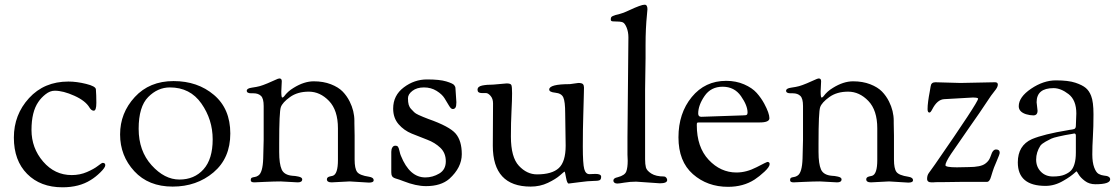

<svg xmlns="http://www.w3.org/2000/svg" viewBox="-20 -776 4764 817"><path d="M95.5 -36C133.2 2 183.3 21 246 21C293.3 21 333.3 10.7 366 -10C379.3 -18 393 -28.8 407 -42.5C421 -56.2 428 -66.3 428 -73C428 -79.7 424.3 -83 417 -83C414.3 -83 407.5 -78.7 396.5 -70C385.5 -61.3 370 -52.7 350 -44C330 -35.3 308.3 -31 285 -31C237 -31 196.5 -50.2 163.5 -88.5C130.5 -126.8 114 -171.7 114 -223C114 -274.3 123.7 -314 143 -342C151 -354 161.3 -365 174 -375C186.7 -385 199.7 -390 213 -390C237 -390 264.8 -382.8 296.5 -368.5C328.2 -354.2 349.7 -337.3 361 -318C366.3 -309.3 372.3 -305 379 -305C386.3 -305 390 -316.2 390 -338.5C390 -360.8 389.3 -380 388 -396C387.3 -404.7 373.5 -412.3 346.5 -419C319.5 -425.7 294.3 -429 271 -429C202.3 -429 146.5 -405.5 103.5 -358.5C60.5 -311.5 39 -255.5 39 -190.5C39 -125.5 57.8 -74 95.5 -36Z M551.5 -47.5C591.8 -3.8 646.2 18 714.5 18C782.8 18 840.8 -2.2 888.5 -42.5C936.2 -82.8 960 -138 960 -208C960 -278 936.8 -332.7 890.5 -372C844.2 -411.3 786.8 -431 718.5 -431C650.2 -431 595.2 -408.3 553.5 -363C511.8 -317.7 491 -264.7 491 -204C491 -143.3 511.2 -91.2 551.5 -47.5ZM610.5 -363C637.5 -390.3 668.3 -404 703 -404C760.3 -404 805 -381.2 837 -335.5C869 -289.8 885 -239 885 -183C885 -127 872 -84.5 846 -55.5C820 -26.5 785.8 -12 743.5 -12C701.2 -12 661.7 -32.3 625 -73C588.3 -113.7 570 -165.3 570 -228C570 -290.7 583.5 -335.7 610.5 -363Z M1247 0C1259.7 0 1266 -4.3 1266 -13C1266 -18.3 1260.8 -22.2 1250.5 -24.5C1240.2 -26.8 1231.7 -28 1225 -28C1201 -30 1185.5 -39 1178.5 -55C1171.5 -71 1168 -95.7 1168 -129V-167C1168 -255.7 1170.3 -306.7 1175 -320C1179.7 -333.3 1192.7 -347.7 1214 -363C1235.3 -378.3 1262 -386 1294 -386C1326 -386 1354.7 -372.8 1380 -346.5C1405.3 -320.2 1418 -281.3 1418 -230V-95C1418 -55 1410.7 -32.7 1396 -28L1383 -25C1375 -23 1371 -19 1371 -13C1371 -4.3 1377.7 0 1391 0L1468 -4L1550 1C1563.3 1 1570 -2.3 1570 -9C1570 -17 1563.3 -22 1550 -24C1523.3 -28 1506.5 -34.8 1499.5 -44.5C1492.5 -54.2 1489 -71.7 1489 -97V-199L1488 -252V-262C1488 -290 1481.3 -317.3 1468 -344C1460 -360 1450 -374.2 1438 -386.5C1426 -398.8 1409.3 -409.2 1388 -417.5C1366.7 -425.8 1342.3 -430 1315 -430C1287.7 -430 1259 -420.7 1229 -402C1212.3 -392 1199 -380 1189 -366C1186.3 -362.7 1183.7 -361 1181 -361C1178.3 -361 1177 -369.7 1177 -387L1179 -430C1179 -438 1176 -442 1170 -442H1168C1165.3 -442 1159.8 -440 1151.5 -436C1143.2 -432 1132.2 -427.2 1118.5 -421.5C1104.8 -415.8 1093.8 -411.8 1085.5 -409.5C1077.2 -407.2 1065.8 -405 1051.5 -403C1037.2 -401 1030 -396.7 1030 -390C1030 -382.7 1036.3 -379 1049 -379H1059C1072.3 -379 1082.8 -375.3 1090.5 -368C1098.2 -360.7 1102 -346.3 1102 -325V-181C1102 -168.3 1101.3 -141.8 1100 -101.5C1098.7 -61.2 1091.7 -37 1079 -29C1074.3 -25.7 1069.5 -23.7 1064.5 -23C1059.5 -22.3 1055.3 -21.3 1052 -20C1048.7 -18.7 1047 -15 1047 -9C1047 -3 1052 0 1062 0L1105 -2C1133.7 -3.3 1156.7 -4 1174 -4Z M1918 -401C1918 -405 1916.2 -409.3 1912.5 -414C1908.8 -418.7 1897.7 -423.8 1879 -429.5C1860.3 -435.2 1833 -438 1797 -438C1761 -438 1728 -426.7 1698 -404C1668 -381.3 1653 -351.3 1653 -314C1653 -287.3 1660.7 -265.2 1676 -247.5C1691.3 -229.8 1710 -216.5 1732 -207.5L1798 -181.5C1820 -173.2 1838.7 -161.7 1854 -147C1869.3 -132.3 1877 -113.2 1877 -89.5C1877 -65.8 1867.7 -48.5 1849 -37.5C1830.3 -26.5 1810.7 -21 1790 -21C1745.3 -21 1710.7 -51.7 1686 -113C1684 -117 1682 -123.7 1680 -133C1678 -142.3 1675.8 -148.5 1673.5 -151.5C1671.2 -154.5 1667.3 -156 1662 -156C1656.7 -156 1652.5 -153.5 1649.5 -148.5C1646.5 -143.5 1645 -137.3 1645 -130V-43C1645 -35.7 1646 -30.3 1648 -27C1649.3 -25 1650.5 -23.5 1651.5 -22.5C1652.5 -21.5 1654.3 -20.3 1657 -19C1659.7 -17.7 1661.8 -16.8 1663.5 -16.5C1665.2 -16.2 1667.8 -15.3 1671.5 -14C1675.2 -12.7 1677.8 -11.8 1679.5 -11.5C1681.2 -11.2 1687 -9 1697 -5C1732.3 9 1764.3 16 1793 16C1835 16 1868 5.7 1892 -15C1927.3 -47 1945 -82 1945 -120C1945 -158 1936.3 -187.2 1919 -207.5C1901.7 -227.8 1862.7 -248.7 1802 -270L1780.5 -278.5C1776.2 -280.2 1769.7 -283 1761 -287C1752.3 -291 1746.2 -294.8 1742.5 -298.5L1729.5 -312C1724.5 -317.3 1721 -323.5 1719 -330.5C1717 -337.5 1716 -346.7 1716 -358C1716 -369.3 1722.3 -379.8 1735 -389.5C1747.7 -399.2 1764 -404 1784 -404C1804 -404 1821.8 -399.2 1837.5 -389.5C1853.2 -379.8 1864.5 -369.3 1871.5 -358L1890.5 -326.5C1896.2 -316.8 1901.5 -312 1906.5 -312C1911.5 -312 1915.3 -314 1918 -318C1920.7 -322 1922 -329.7 1922 -341Z M2077 -156C2077 -40 2130.7 18 2238 18C2264.7 18 2289.2 12.7 2311.5 2C2333.8 -8.7 2351 -19.3 2363 -30C2375 -40.7 2381.5 -46 2382.5 -46C2383.5 -46 2385.5 -37.5 2388.5 -20.5C2391.5 -3.5 2395.3 5 2400 5C2402 5 2416.5 3.2 2443.5 -0.5C2470.5 -4.2 2490.7 -6 2504 -6C2517.3 -6 2526.3 -7 2531 -9C2535.7 -11 2538 -16 2538 -24C2538 -32 2530 -36 2514 -36L2488 -35C2477.3 -35 2470 -42.3 2466 -57C2462 -71.7 2460 -103.7 2460 -153C2460 -202.3 2460.7 -247 2462 -287C2462.7 -307 2463.2 -325 2463.5 -341C2463.8 -357 2464.2 -369.8 2464.5 -379.5C2464.8 -389.2 2465 -397.2 2465 -403.5C2465 -409.8 2463.5 -414.7 2460.5 -418C2457.5 -421.3 2451 -423 2441 -423L2405 -418C2346.3 -418 2317 -410.3 2317 -395C2317 -387.7 2325.7 -383.2 2343 -381.5C2360.3 -379.8 2371.7 -373.2 2377 -361.5C2382.3 -349.8 2385 -327.3 2385 -294L2387 -156C2387 -110.7 2377.3 -79 2358 -61C2338.7 -43 2307.7 -34 2265 -34C2236.3 -34 2210.7 -46.2 2188 -70.5C2165.3 -94.8 2154 -136.3 2154 -195C2154 -234.3 2154.8 -270.2 2156.5 -302.5C2158.2 -334.8 2159 -360.3 2159 -379C2159 -397.7 2158 -409.3 2156 -414C2154 -418.7 2147.3 -421 2136 -421L2079 -416C2060.3 -416 2044.5 -414.7 2031.5 -412C2018.5 -409.3 2012 -403.3 2012 -394C2012 -384.7 2018 -380 2030 -380H2048C2054 -380 2060.5 -376 2067.5 -368C2074.5 -360 2078 -349.3 2078 -336Z M2650 -192V-118L2651 -92C2651 -72.7 2649 -57.5 2645 -46.5C2641 -35.5 2629 -27.3 2609 -22C2602.3 -20.7 2597.5 -18.8 2594.5 -16.5C2591.5 -14.2 2590 -11.2 2590 -7.5C2590 -3.8 2591.5 -0.8 2594.5 1.5C2597.5 3.8 2601.5 5 2606.5 5C2611.5 5 2621.8 3.7 2637.5 1C2653.2 -1.7 2669.7 -3 2687 -3L2788 4C2808.7 4 2819 -0.7 2819 -10C2819 -13.3 2817.7 -16.7 2815 -20C2812.3 -23.3 2809.3 -25 2806 -25C2782.7 -25 2764.5 -29.2 2751.5 -37.5C2738.5 -45.8 2730.8 -54.5 2728.5 -63.5C2726.2 -72.5 2725 -84 2725 -98V-396L2727 -529V-585C2727 -631.7 2729 -674.7 2733 -714C2734.3 -726.7 2735 -734.3 2735 -737C2735 -749.7 2731 -756 2723 -756C2713 -756 2691.7 -748.3 2659 -733C2638.3 -723 2618.3 -716 2599 -712C2594.3 -710.7 2590.3 -709.2 2587 -707.5C2583.7 -705.8 2581.5 -704 2580.5 -702C2579.5 -700 2579 -696.7 2579 -692C2579 -687.3 2582.7 -685 2590 -685C2610.7 -685 2624 -683.7 2630 -681C2636 -678.3 2641.5 -670.8 2646.5 -658.5C2651.5 -646.2 2654 -632.3 2654 -617Z M2928.5 -35C2969.5 1 3019.3 19 3078 19C3121.3 19 3159 8.7 3191 -12C3204.3 -20.7 3218.3 -31.8 3233 -45.5C3247.7 -59.2 3255 -70 3255 -78C3255 -84 3251.7 -87 3245 -87C3243.7 -87 3228.5 -79.5 3199.5 -64.5C3170.5 -49.5 3142 -42 3114 -42C3068.7 -42 3029.2 -60 2995.5 -96C2961.8 -132 2945 -181.3 2945 -244C2945 -249.3 2945.5 -252.5 2946.5 -253.5C2947.5 -254.5 2950.7 -255 2956 -255H3213C3240.3 -255 3254 -261 3254 -273C3254 -287 3246.7 -307.7 3232 -335C3223.3 -351 3212.7 -366.2 3200 -380.5C3187.3 -394.8 3169.5 -407 3146.5 -417C3123.5 -427 3098 -432 3070 -432C3010 -432 2961.2 -409 2923.5 -363C2885.8 -317 2867 -259.8 2867 -191.5C2867 -123.2 2887.5 -71 2928.5 -35ZM2964 -279C2955.3 -279 2951 -283.7 2951 -293C2951 -316.3 2960 -341.2 2978 -367.5C2996 -393.8 3021.7 -407 3055 -407C3088.3 -407 3114.3 -393.7 3133 -367C3151.7 -340.3 3161 -317 3161 -297C3161 -292.3 3159.8 -289.2 3157.5 -287.5C3155.2 -285.8 3149.3 -285 3140 -285Z M3542 0C3554.7 0 3561 -4.3 3561 -13C3561 -18.3 3555.8 -22.2 3545.5 -24.5C3535.2 -26.8 3526.7 -28 3520 -28C3496 -30 3480.5 -39 3473.5 -55C3466.5 -71 3463 -95.7 3463 -129V-167C3463 -255.7 3465.3 -306.7 3470 -320C3474.7 -333.3 3487.7 -347.7 3509 -363C3530.3 -378.3 3557 -386 3589 -386C3621 -386 3649.7 -372.8 3675 -346.5C3700.3 -320.2 3713 -281.3 3713 -230V-95C3713 -55 3705.7 -32.7 3691 -28L3678 -25C3670 -23 3666 -19 3666 -13C3666 -4.3 3672.7 0 3686 0L3763 -4L3845 1C3858.3 1 3865 -2.3 3865 -9C3865 -17 3858.3 -22 3845 -24C3818.3 -28 3801.5 -34.8 3794.5 -44.5C3787.5 -54.2 3784 -71.7 3784 -97V-199L3783 -252V-262C3783 -290 3776.3 -317.3 3763 -344C3755 -360 3745 -374.2 3733 -386.5C3721 -398.8 3704.3 -409.2 3683 -417.5C3661.7 -425.8 3637.3 -430 3610 -430C3582.7 -430 3554 -420.7 3524 -402C3507.3 -392 3494 -380 3484 -366C3481.3 -362.7 3478.7 -361 3476 -361C3473.3 -361 3472 -369.7 3472 -387L3474 -430C3474 -438 3471 -442 3465 -442H3463C3460.3 -442 3454.8 -440 3446.5 -436C3438.2 -432 3427.2 -427.2 3413.5 -421.5C3399.8 -415.8 3388.8 -411.8 3380.5 -409.5C3372.2 -407.2 3360.8 -405 3346.5 -403C3332.2 -401 3325 -396.7 3325 -390C3325 -382.7 3331.3 -379 3344 -379H3354C3367.3 -379 3377.8 -375.3 3385.5 -368C3393.2 -360.7 3397 -346.3 3397 -325V-181C3397 -168.3 3396.3 -141.8 3395 -101.5C3393.7 -61.2 3386.7 -37 3374 -29C3369.3 -25.7 3364.5 -23.7 3359.5 -23C3354.5 -22.3 3350.3 -21.3 3347 -20C3343.7 -18.7 3342 -15 3342 -9C3342 -3 3347 0 3357 0L3400 -2C3428.7 -3.3 3451.7 -4 3469 -4Z M4065 -2H4179C4187 -2 4193 -9.3 4197 -24C4199 -29.3 4201.2 -36.3 4203.5 -45C4205.8 -53.7 4211.5 -68.3 4220.5 -89C4229.5 -109.7 4234 -122 4234 -126C4234 -135.3 4228.7 -140 4218 -140C4211.3 -140 4205.7 -135.3 4201 -126C4199.7 -123.3 4197.2 -116.8 4193.5 -106.5C4189.8 -96.2 4183 -87.3 4173 -80C4160.3 -70 4136.3 -65 4101 -65L4052 -64C4019.3 -64 4003 -67 4003 -73C4003 -81 4010.8 -96.8 4026.5 -120.5L4102.5 -230.5C4137.5 -280.2 4162.3 -316.3 4177 -339C4191.7 -361.7 4203.5 -378.3 4212.5 -389C4221.5 -399.7 4226 -408.7 4226 -416C4226 -422.7 4222 -426 4214 -426L4067 -423L3960 -426C3948 -426 3941.3 -420 3940 -408C3940 -406 3938.7 -398.2 3936 -384.5C3933.3 -370.8 3931.2 -357.7 3929.5 -345C3927.8 -332.3 3927 -321.2 3927 -311.5C3927 -301.8 3929.7 -297 3935 -297C3938.3 -297 3942.3 -301.7 3947 -311C3961 -338.3 3977.7 -352.7 3997 -354L4119 -361C4134.3 -361 4142 -359.3 4142 -356C4142 -346 4081 -253 3959 -77L3946.5 -59.5L3932.5 -40C3927.5 -33.3 3925 -25 3925 -15C3925 -5 3931.3 0 3944 0H3951C3955.7 -0.7 3963.7 -1 3975 -1H3992Z M4429 15C4455 15 4480.3 7.7 4505 -7C4515.7 -13 4525.2 -19 4533.5 -25C4541.8 -31 4548.3 -36.2 4553 -40.5C4557.7 -44.8 4560.3 -47 4561 -47C4561.7 -47 4564.7 -42.5 4570 -33.5C4575.3 -24.5 4584.2 -15.3 4596.5 -6C4608.8 3.3 4623.7 8 4641 8C4683 8 4704 1 4704 -13C4704 -22.3 4695 -27.7 4677 -29C4669.7 -29.7 4662.3 -32 4655 -36C4647.7 -40 4641.3 -49.2 4636 -63.5C4630.7 -77.8 4628 -96.3 4628 -119C4628 -141.7 4628.8 -166.8 4630.5 -194.5C4632.2 -222.2 4633 -253.8 4633 -289.5C4633 -325.2 4629.7 -351.3 4623 -368C4617.7 -382 4610.2 -393.2 4600.5 -401.5C4590.8 -409.8 4576 -417.3 4556 -424C4536 -430.7 4508.3 -434 4473 -434C4437.7 -434 4402.5 -422.2 4367.5 -398.5C4332.5 -374.8 4315 -350 4315 -324C4315 -308 4325.3 -296.7 4346 -290C4357.3 -286.7 4367.7 -285 4377 -285C4389 -285 4395 -291.7 4395 -305L4391 -341C4391 -381 4415 -401 4463 -401C4483.7 -401 4505 -392.5 4527 -375.5C4549 -358.5 4560 -331 4560 -293L4558 -241C4558 -233.7 4555.7 -229 4551 -227C4549 -226.3 4546.2 -225.7 4542.5 -225C4538.8 -224.3 4535.3 -223.8 4532 -223.5C4528.7 -223.2 4526 -222.7 4524 -222C4455.3 -210.7 4404.3 -198 4371 -184C4331 -166 4311 -133 4311 -85C4311 -18.3 4350.3 15 4429 15ZM4551 -208C4555.7 -208 4558 -205 4558 -199V-127C4558 -107 4556 -90.7 4552 -78C4548.7 -66.7 4544 -57.7 4538 -51C4532 -44.3 4522.8 -38.3 4510.5 -33C4498.2 -27.7 4481.5 -25 4460.5 -25C4439.5 -25 4422.3 -31.8 4409 -45.5C4395.7 -59.2 4389 -76.3 4389 -97C4389 -117.7 4395 -137.3 4407 -156C4411.7 -162 4419.2 -167.8 4429.5 -173.5C4439.8 -179.2 4447.8 -183.3 4453.5 -186C4459.2 -188.7 4469.3 -191.7 4484 -195C4498.7 -198.3 4508 -200.3 4512 -201L4541 -206Z"/></svg>

Font: Sorts Mill Goudy
Style: Regular
Weight: 400
Version: Version 003.101